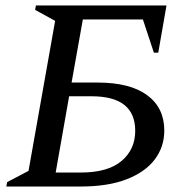

<svg xmlns="http://www.w3.org/2000/svg" viewBox="-20 -680 682 700"><path d="M111 -660H587L557 -488H541L501 -609H282L241 -379H336Q454 -379 516.5 -333Q579 -287 579 -204Q579 -145 544.5 -99Q510 -53 442 -26.5Q374 0 274 0H3L6 -16L84 -57L181 -604L108 -644ZM183 -51H275Q373 -51 423 -93Q473 -135 473 -203Q473 -329 314 -329H232Z"/></svg>

Font: Spectral Medium
Style: Italic
Weight: 500
Italic angle: -10°
Designer: Jean-Baptiste Levee
Foundry: Production Type
Version: Version 2.001